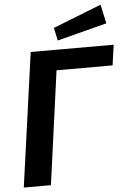

<svg xmlns="http://www.w3.org/2000/svg" viewBox="-63 -1012 712 1058"><g transform="rotate(-5 293.5 -483.5)"><path d="M25 0H175L261 -628H571L587 -741H128ZM267 -862 282 -791 557 -862 534 -967Z"/></g></svg>

Font: Cheyenne Sans
Style: Bold Italic
Weight: 700
Italic angle: -8.13011°
Designer: The Public Sans project authors (U.S. Web Design System), Libre Franklin designed by Pablo Impallari and Rodrigo Fuenzal
Foundry: The Cheyenne Sans Project Authors
Version: Version 2.007